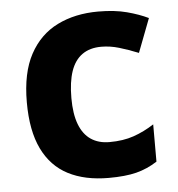

<svg xmlns="http://www.w3.org/2000/svg" viewBox="-45 -599 605 652"><g transform="rotate(-5 257.0 -273.0)"><path d="M300 10Q219 10 162 -19.5Q105 -49 75 -111Q45 -173 45 -270Q45 -370 79 -433Q113 -496 173.5 -526Q234 -556 313 -556Q369 -556 410.5 -545Q452 -534 483 -519L439 -404Q404 -418 373.5 -427Q343 -436 313 -436Q274 -436 248 -417.5Q222 -399 209.5 -362.5Q197 -326 197 -271Q197 -217 210.5 -181.5Q224 -146 250 -128.5Q276 -111 313 -111Q360 -111 396 -123.5Q432 -136 466 -158V-31Q432 -9 394.5 0.5Q357 10 300 10Z"/></g></svg>

Font: Noto Sans Malayalam
Style: Regular
Weight: 400
Designer: Jelle Bosma - Monotype Design Team
Foundry: Monotype Imaging Inc.
Version: Version 2.103